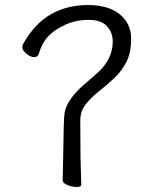

<svg xmlns="http://www.w3.org/2000/svg" viewBox="-20 -733 610 763"><path d="M300 -105 303 1Q303 10 285.5 10Q268 10 248.5 2.5Q229 -5 229 -17L231 -105L233 -219Q234 -268 237 -286Q242 -314 263 -342.5Q284 -371 311.5 -394.5Q339 -418 366 -442Q428 -497 428 -568Q428 -604 405 -629Q382 -654 332 -654Q282 -654 240 -635Q198 -616 172.5 -589.5Q147 -563 134 -519Q130 -506 115.5 -506Q101 -506 85 -519.5Q69 -533 69 -543.5Q69 -554 71 -557Q118 -640 182.5 -676.5Q247 -713 329 -713Q411 -713 456 -676Q501 -639 501 -580.5Q501 -522 482 -486Q463 -450 434.5 -423Q406 -396 376.5 -373Q347 -350 323 -321.5Q299 -293 299 -254Z"/></svg>

Font: Moon Stars Kai T
Style: Regular
Weight: 400
Designer: GuiWonder
Version: Version 1.101